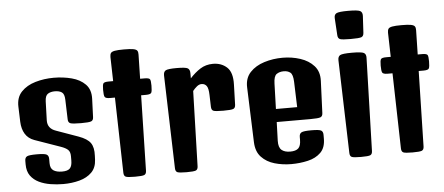

<svg xmlns="http://www.w3.org/2000/svg" viewBox="-53 -947 2493 1077"><g transform="rotate(-5 1193.0 -408.5)"><path d="M262.7 5.9Q227.1 5.9 191.7 0.2Q156.2 -5.4 126.7 -19.5Q97.2 -33.7 79.3 -58.6Q61.5 -83.5 61.5 -122.1V-142.1Q61.5 -160.6 73.5 -167Q85.4 -173.3 128.4 -173.3Q171.9 -173.3 183.8 -166.7Q195.8 -160.2 195.8 -141.6V-117.7Q195.8 -87.9 213.4 -76.2Q231 -64.5 262.2 -64.5Q293.9 -64.5 306.4 -77.9Q318.8 -91.3 318.8 -122.6V-146.5Q318.8 -170.9 306.2 -182.6Q293.5 -194.3 266.6 -203.6L122.1 -254.4Q87.9 -266.6 70.8 -294.7Q53.7 -322.8 52.2 -362.8L49.3 -448.2Q47.4 -500.5 77.6 -532.2Q107.9 -564 157 -578.4Q206.1 -592.8 260.3 -592.8Q313.5 -592.8 361.1 -580.3Q408.7 -567.9 438 -538.1Q467.3 -508.3 465.3 -456.1L461.4 -353.5Q460.9 -335.4 448.5 -330.6Q436 -325.7 392.1 -325.7Q344.7 -325.7 331.8 -330.6Q318.8 -335.4 318.4 -353.5L314.9 -464.4Q314 -497.1 299.3 -506.8Q284.7 -516.6 260.3 -516.6Q236.3 -516.6 220.9 -506.6Q205.6 -496.6 204.6 -464.8L201.2 -358.9Q199.7 -312 247.6 -295.9L370.6 -252Q419.9 -234.4 437.5 -209Q455.1 -183.6 452.6 -137.2L451.7 -114.7Q449.7 -69.8 423.1 -43.5Q396.5 -17.1 354 -5.6Q311.5 5.9 262.7 5.9Z M667 0Q626 0 615 -4.9Q604 -9.8 603.5 -27.8L593.3 -452.1H565.9Q540.5 -452.1 535.6 -461.7Q530.8 -471.2 530.8 -501Q530.8 -528.3 535.6 -536.6Q540.5 -544.9 565.9 -544.9H591.3L587.9 -681.2Q587.9 -695.3 592.8 -702.9Q597.7 -710.4 614.7 -713.6Q631.8 -716.8 667 -716.8Q702.6 -716.8 719.5 -713.6Q736.3 -710.4 741.5 -702.9Q746.6 -695.3 746.1 -681.2L743.2 -544.9H768.1Q793.9 -544.9 798.6 -536.6Q803.2 -528.3 803.2 -501Q803.2 -471.2 798.6 -461.7Q793.9 -452.1 768.1 -452.1H740.7L731 -27.8Q730.5 -9.8 719.2 -4.9Q708 0 667 0Z M957.5 0Q916.5 0 905.5 -4.9Q894.5 -9.8 894 -27.8L878.4 -551.3Q877.9 -572.3 890.4 -579.6Q902.8 -586.9 952.6 -586.9Q1002.4 -586.9 1014.6 -579.6Q1026.9 -572.3 1026.9 -551.3V-522.5Q1054.2 -552.7 1085.4 -572.8Q1116.7 -592.8 1157.2 -592.8Q1204.6 -592.8 1235.8 -564Q1267.1 -535.2 1264.6 -465.8L1261.2 -353.5Q1260.7 -335.4 1248.8 -330.6Q1236.8 -325.7 1192.4 -325.7Q1147.9 -325.7 1136.7 -330.6Q1125.5 -335.4 1125 -353.5L1123 -420.4Q1122.1 -459 1111.6 -472.2Q1101.1 -485.4 1084 -485.4Q1069.8 -485.4 1056.9 -474.6Q1043.9 -463.9 1033.7 -450.7L1021.5 -27.8Q1021 -9.8 1009.8 -4.9Q998.5 0 957.5 0Z M1546.9 5.9Q1497.6 5.9 1452.9 -7.1Q1408.2 -20 1379.2 -50.8Q1350.1 -81.5 1348.1 -134.8L1336.9 -444.3Q1335 -496.6 1365.7 -529.3Q1396.5 -562 1445.8 -577.4Q1495.1 -592.8 1549.3 -592.8Q1601.1 -592.8 1648.4 -577.4Q1695.8 -562 1725.1 -529.3Q1754.4 -496.6 1752 -444.3L1744.6 -264.2Q1744.1 -246.1 1731.7 -241.2Q1719.2 -236.3 1675.3 -236.3H1485.4L1481.9 -130.9Q1481 -93.8 1498 -79.1Q1515.1 -64.5 1546.4 -64.5Q1578.1 -64.5 1592.5 -78.1Q1606.9 -91.8 1606.9 -126.5V-141.6Q1606.9 -160.2 1618.9 -166.7Q1630.9 -173.3 1674.3 -173.3Q1717.8 -173.3 1729.2 -167Q1740.7 -160.6 1740.7 -142.1V-120.6Q1740.7 -69.3 1712.6 -42Q1684.6 -14.6 1640.1 -4.4Q1595.7 5.9 1546.9 5.9ZM1491.7 -452.6 1487.3 -309.6H1606.9L1602.1 -452.6Q1600.6 -494.1 1585.9 -505.4Q1571.3 -516.6 1549.3 -516.6Q1525.4 -516.6 1509 -505.4Q1492.7 -494.1 1491.7 -452.6Z M1939.5 0Q1898.4 0 1887.5 -4.9Q1876.5 -9.8 1876 -27.8L1860.4 -551.3Q1859.9 -572.3 1873 -579.6Q1886.2 -586.9 1939.5 -586.9Q1992.7 -586.9 2006.1 -579.6Q2019.5 -572.3 2018.6 -551.3L2003.4 -27.8Q2002.9 -9.8 1991.7 -4.9Q1980.5 0 1939.5 0ZM1939.5 -664.1Q1892.1 -664.1 1879.6 -668.9Q1867.2 -673.8 1866.2 -691.9L1860.4 -787.1Q1858.9 -808.1 1872.6 -815.4Q1886.2 -822.8 1939.5 -822.8Q1992.7 -822.8 2006.1 -815.4Q2019.5 -808.1 2018.6 -787.1L2013.2 -691.9Q2012.2 -673.8 1999.8 -668.9Q1987.3 -664.1 1939.5 -664.1Z M2230 0Q2189 0 2178 -4.9Q2167 -9.8 2166.5 -27.8L2156.2 -452.1H2128.9Q2103.5 -452.1 2098.6 -461.7Q2093.8 -471.2 2093.8 -501Q2093.8 -528.3 2098.6 -536.6Q2103.5 -544.9 2128.9 -544.9H2154.3L2150.9 -681.2Q2150.9 -695.3 2155.8 -702.9Q2160.6 -710.4 2177.7 -713.6Q2194.8 -716.8 2230 -716.8Q2265.6 -716.8 2282.5 -713.6Q2299.3 -710.4 2304.4 -702.9Q2309.6 -695.3 2309.1 -681.2L2306.2 -544.9H2331.1Q2356.9 -544.9 2361.6 -536.6Q2366.2 -528.3 2366.2 -501Q2366.2 -471.2 2361.6 -461.7Q2356.9 -452.1 2331.1 -452.1H2303.7L2293.9 -27.8Q2293.5 -9.8 2282.2 -4.9Q2271 0 2230 0Z"/></g></svg>

Font: Denk One
Style: Regular
Weight: 400
Designer: Irina Smirnova, Eben Sorkin
Foundry: Sorkin Type Co.f
Version: Version 1.004; ttfautohint (v1.8.4.7-5d5b);gftools[0.9.23]